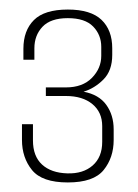

<svg xmlns="http://www.w3.org/2000/svg" viewBox="-20 -618 288 402"><path d="M122 -236Q68 -236 47 -262Q26 -288 26 -325V-358H49V-324Q49 -291 68 -273.5Q87 -256 121 -255Q154 -254 174 -271.5Q194 -289 194 -321V-354Q194 -383 173.5 -400Q153 -417 118 -417H76V-435H118Q153 -435 172.5 -455Q192 -475 192 -501V-520Q192 -545 175 -562.5Q158 -580 122 -580Q86 -580 69 -562Q52 -544 52 -517V-493H29V-516Q29 -554 51 -576Q73 -598 122 -598Q170 -598 192.5 -576.5Q215 -555 215 -517V-503Q215 -470 196.5 -451.5Q178 -433 155 -426Q187 -420 202.5 -398.5Q218 -377 218 -347V-325Q218 -288 197 -262Q176 -236 122 -236Z"/></svg>

Font: Alumni Sans SC Thin
Style: Regular
Weight: 100
Designer: Robert E. Leuschke
Foundry: Robert E. Leuschke
Version: Version 1.018